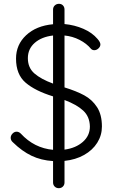

<svg xmlns="http://www.w3.org/2000/svg" viewBox="-20 -835 602 1006"><path d="M318 8V121Q318 134 309.5 142.5Q301 151 288 151Q275 151 266.5 142.5Q258 134 258 121V9Q195 5 145 -19Q95 -43 48 -89Q36 -99 36 -113Q36 -125 45.5 -135Q55 -145 67 -145Q79 -145 89 -135Q159 -59 258 -50V-330Q164 -359 114 -402Q64 -445 64 -528Q64 -601 117 -650.5Q170 -700 258 -708V-785Q258 -798 267 -806.5Q276 -815 289 -815Q302 -815 310 -806.5Q318 -798 318 -785V-709Q371 -704 417 -684Q463 -664 491 -631Q506 -614 506 -602Q506 -591 496 -581.5Q486 -572 474 -572Q464 -572 457 -579Q434 -607 397 -626Q360 -645 318 -649V-377Q380 -358 421.5 -335.5Q463 -313 488.5 -273.5Q514 -234 514 -172Q514 -126 489.5 -87Q465 -48 420.5 -23Q376 2 318 8ZM258 -397V-649Q198 -642 162 -610.5Q126 -579 126 -530Q126 -480 160.5 -450Q195 -420 258 -397ZM451 -172Q450 -224 416 -255.5Q382 -287 318 -311V-51Q377 -59 414 -91.5Q451 -124 451 -172Z"/></svg>

Font: Quicksand
Style: Regular
Weight: 400
Designer: Andrew Paglinawan
Foundry: Andrew Paglinawan
Version: Version 3.000